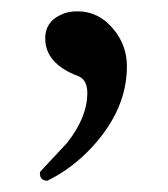

<svg xmlns="http://www.w3.org/2000/svg" viewBox="-20 -135 294 336"><path d="M115.2 -115.2Q153.8 -115.2 180.2 -82Q202.1 -54.2 202.1 -19Q202.1 56.6 140.6 123Q106.4 159.7 64.9 180.2Q64 181.2 63 181.2Q49.8 181.2 49.8 168Q49.8 166 50.8 165L97.2 115.2Q132.8 70.3 132.8 27.8Q132.8 3.9 116.2 -2Q59.1 -23.9 59.1 -67.9Q59.1 -96.2 85.9 -108.9Q98.6 -115.2 115.2 -115.2Z"/></svg>

Font: Junicode
Style: Regular
Weight: 400
Designer: Peter S. Baker
Foundry: Briery Creek Software
Version: Version 0.7.2